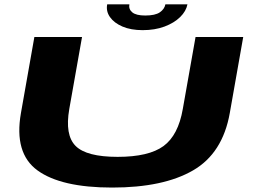

<svg xmlns="http://www.w3.org/2000/svg" viewBox="-20 -842 1151 866"><path d="M486 4Q255.5 4 149 -73.5Q42.5 -151 74.5 -332.5L135 -675H350L292.5 -350.5Q272 -233 321 -183.8Q370 -134.5 510.5 -134.5Q651 -134.5 717.5 -183.2Q784 -232 804.5 -350.5L862 -675H1077L1016.5 -332.5Q984.5 -151 850.8 -73.5Q717 4 486 4ZM623.5 -706Q570.5 -706 532.5 -722.2Q494.5 -738.5 476 -765Q457.5 -791.5 463.5 -822.5H563.5Q559.5 -800.5 576.8 -786.2Q594 -772 635 -772Q680 -772 701 -786.5Q722 -801 726 -822.5H825.5Q819.5 -791.5 792.5 -765Q765.5 -738.5 722 -722.2Q678.5 -706 623.5 -706Z"/></svg>

Font: Anybody UltraExpanded Regular
Style: Bold Italic
Weight: 700
Width: 9
Italic angle: -10°
Designer: Tyler Finck
Foundry: Etcetera Type Company
Version: Version 1.010; ttfautohint (v1.8.3) -l 8 -r 50 -G 200 -x 14 